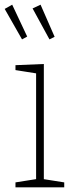

<svg xmlns="http://www.w3.org/2000/svg" viewBox="-22 -799 324 819"><path d="M165 -28 157 -36 252 -21V0H44V-21L139 -36L132 -28V-493L139 -485L44 -500V-521L165 -526ZM72 -631 94 -643 30 -779 -2 -761ZM189 -631 211 -642 151 -779 117 -763Z"/></svg>

Font: Bitter Thin ExtraLight
Style: Regular
Weight: 250
Version: Version 2.002